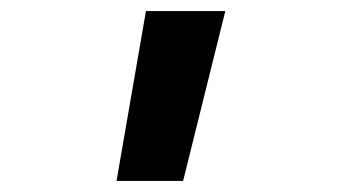

<svg xmlns="http://www.w3.org/2000/svg" viewBox="-20 -166 640 346"><path d="M190 160 243 -146H386L310 160Z"/></svg>

Font: Pitagon Sans Mono
Style: Bold
Weight: 700
Monospace: yes
Designer: Travis Tran
Foundry: Pitagon
Version: Version 1.001; ttfautohint (v1.8.4.7-5d5b);gftools[0.9.26]